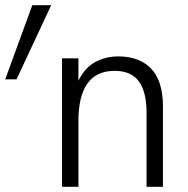

<svg xmlns="http://www.w3.org/2000/svg" viewBox="-48 -717 720 737"><path d="M15.5 -412.5H-28L76 -697H148.5ZM577.5 0H514.5V-285Q514.5 -364 485.2 -404.5Q456 -445 392 -445Q252.5 -445 253 -250.5V0H190V-493H253V-407.5Q277.5 -457 317.5 -478.8Q357.5 -500.5 406.5 -500.5Q487 -500.5 532.2 -453.5Q577.5 -406.5 577.5 -307.5Z"/></svg>

Font: Acari Sans Neue
Style: Regular
Weight: 400
Designer: Alfredo Marco Pradil (font), Cristiano Sobral (main changes)
Foundry: Hanken Design Co. (font), Cristiano Sobral (main changes)
Version: Version 2.459;March 19, 2022;FontCreator 14.0.0.2808 64-bit;